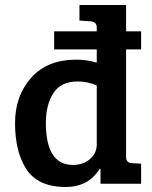

<svg xmlns="http://www.w3.org/2000/svg" viewBox="-20 -733 608 766"><path d="M543 -536H483V-105Q484 -82 508 -82L543 -80V0H381V-59L378 -60Q333 13 242 13Q128 13 82 -63Q40 -132 40 -241.5Q40 -351 104.5 -423Q169 -495 284 -495Q327 -495 366 -483V-536H196V-608H366V-624Q366 -646 340 -648L297 -651V-713H483V-608H543ZM366 -156V-392Q330 -408 290 -408Q223 -408 193 -361.5Q163 -315 163 -243Q163 -75 271 -75Q312 -75 339 -98.5Q366 -122 366 -156Z"/></svg>

Font: Bree Serif
Style: Regular
Weight: 400
Designer: Veronika Burian, Jos Scaglione
Foundry: TypeTogether
Version: Version 1.002